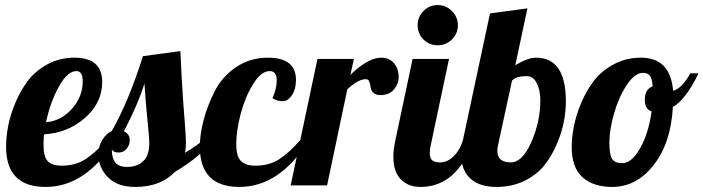

<svg xmlns="http://www.w3.org/2000/svg" viewBox="-20 -733 2781 759"><path d="M152 -162Q152 -113 169 -95.5Q186 -78 224 -78Q278 -78 317.5 -103.5Q357 -129 401 -179H435Q320 6 160 6Q4 6 4 -153Q4 -190 12 -233.5Q20 -277 40.5 -326Q61 -375 90.5 -414Q120 -453 168 -479Q216 -505 274 -505Q384 -505 384 -409Q384 -326 315.5 -266.5Q247 -207 154 -202Q152 -174 152 -162ZM307 -411Q307 -452 282 -452Q247 -452 213 -391Q179 -330 162 -250Q220 -254 263.5 -302Q307 -350 307 -411Z M783 -179H825Q763 -107 672 -54Q615 6 515 6Q444 6 406.5 -32.5Q369 -71 369 -122Q369 -155 384.5 -180Q400 -205 422 -215Q489 -333 545 -511L693 -531Q698 -421 703.5 -341.5Q709 -262 712 -227.5Q715 -193 715 -167Q715 -145 711 -129Q754 -154 783 -179ZM493 -179Q493 -160 480.5 -145Q468 -130 449 -130Q428 -130 422 -143Q422 -107 436.5 -90Q451 -73 483 -73Q520 -73 545 -95Q570 -117 570 -166Q570 -191 563 -257.5Q556 -324 551 -403Q527 -324 470 -214Q493 -203 493 -179Z M1057 -345Q1074 -382 1074 -415Q1074 -452 1046 -452Q1013 -452 981.5 -402Q950 -352 932 -285Q914 -218 914 -163Q914 -115 932.5 -96.5Q951 -78 990 -78Q1044 -78 1083.5 -103.5Q1123 -129 1167 -179H1201Q1086 6 926 6Q770 6 770 -153Q770 -201 784.5 -257Q799 -313 828 -371Q857 -429 912.5 -467Q968 -505 1039 -505Q1150 -505 1150 -417Q1150 -381 1134.5 -357Q1119 -333 1097 -333Q1075 -333 1057 -345Z M1235 -500H1379L1365 -437Q1435 -505 1487 -505Q1519 -505 1537.5 -483Q1556 -461 1556 -430Q1556 -401 1537 -379Q1518 -357 1484 -357Q1465 -357 1455.5 -367Q1446 -377 1445 -388.5Q1444 -400 1440 -410Q1436 -420 1426 -420Q1396 -420 1353 -380L1273 0H1129Z M1654 -577Q1631 -600 1631 -633Q1631 -666 1654 -689.5Q1677 -713 1710 -713Q1743 -713 1766.5 -689.5Q1790 -666 1790 -633Q1790 -600 1766.5 -577Q1743 -554 1710 -554Q1677 -554 1654 -577ZM1611 -500H1755L1683 -160Q1679 -143 1679 -128Q1679 -108 1688.5 -99.5Q1698 -91 1720 -91Q1749 -91 1774 -116Q1799 -141 1810 -179H1852Q1787 6 1642 6Q1594 6 1564.5 -24Q1535 -54 1535 -114Q1535 -141 1543 -179Z M1810 -179 1917 -680 2065 -700 2017 -475Q2066 -505 2099 -505Q2217 -505 2217 -332Q2217 -294 2209 -252Q2201 -210 2181 -163Q2161 -116 2131.5 -79Q2102 -42 2053 -18Q2004 6 1943 6Q1875 6 1839 -27.5Q1803 -61 1803 -122Q1803 -150 1810 -179ZM2116 -336Q2116 -376 2102 -404Q2088 -432 2063 -432Q2019 -432 2004 -414L1949 -160Q1946 -148 1946 -137Q1946 -91 1999 -91Q2045 -91 2080.5 -171.5Q2116 -252 2116 -336Z M2514 -505Q2630 -505 2641 -374Q2676 -384 2709 -443H2741Q2692 -340 2640 -310Q2632 -167 2564 -80.5Q2496 6 2400 6Q2326 6 2283 -32Q2240 -70 2240 -152Q2240 -189 2248.5 -233Q2257 -277 2277.5 -326Q2298 -375 2328 -414Q2358 -453 2406.5 -479Q2455 -505 2514 -505ZM2440 -88Q2477 -88 2510.5 -147Q2544 -206 2556 -293Q2529 -300 2529 -339Q2529 -380 2560 -392Q2558 -421 2549.5 -433Q2541 -445 2522 -445Q2489 -445 2457 -396Q2425 -347 2407 -283Q2389 -219 2389 -169Q2389 -121 2400 -104.5Q2411 -88 2440 -88Z"/></svg>

Font: Lobster Two
Style: Bold Italic
Weight: 700
Designer: Pablo Impallari
Foundry: Pablo Impallari. www.impallari.com
Version: Version 2.000